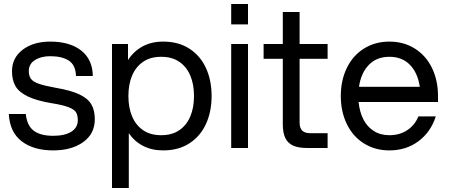

<svg xmlns="http://www.w3.org/2000/svg" viewBox="-20 -740 2248 960"><path d="M24 -170H109Q115 -112 148.5 -86.5Q182 -61 246 -61Q304 -61 336.5 -81.5Q369 -102 369 -139Q369 -164 360 -178.5Q351 -193 323 -204Q295 -215 238 -224Q161 -237 117.5 -258.5Q74 -280 57 -310Q40 -340 40 -384Q40 -451 93.5 -491.5Q147 -532 231 -532Q330 -532 386.5 -487Q443 -442 444 -360H360Q358 -415 324 -437Q290 -459 231 -459Q185 -459 154.5 -439.5Q124 -420 124 -385Q124 -360 135 -345.5Q146 -331 174.5 -321Q203 -311 259 -301Q335 -288 377 -268Q419 -248 436.5 -218.5Q454 -189 454 -144Q454 -71 396 -29.5Q338 12 246 12Q148 12 88.5 -33.5Q29 -79 24 -170Z M1038 -260Q1038 -181 1009.5 -119.5Q981 -58 926.5 -23Q872 12 796 12Q739 12 695.5 -10.5Q652 -33 624 -74V200H540V-520H620V-440Q649 -484 693 -508Q737 -532 796 -532Q872 -532 926.5 -497Q981 -462 1009.5 -400.5Q1038 -339 1038 -260ZM622 -260Q622 -202 640.5 -158Q659 -114 695.5 -89Q732 -64 786 -64Q840 -64 876.5 -89Q913 -114 931.5 -158Q950 -202 950 -260Q950 -318 931.5 -362Q913 -406 876.5 -431Q840 -456 786 -456Q732 -456 695.5 -431Q659 -406 640.5 -362Q622 -318 622 -260Z M1136 -520H1220V0H1136ZM1136 -720H1220V-618H1136Z M1394 -118V-446H1298V-520H1394V-680H1478V-520H1618V-446H1478V-128Q1478 -100 1491 -87Q1504 -74 1532 -74H1618V0H1516Q1471 0 1444.5 -12.5Q1418 -25 1406 -51Q1394 -77 1394 -118Z M1684 -260Q1684 -338 1714 -400Q1744 -462 1799.5 -497Q1855 -532 1927 -532Q1999 -532 2054.5 -497Q2110 -462 2140 -400Q2170 -338 2170 -260V-230H1773Q1778 -180 1797 -143Q1816 -106 1849 -85Q1882 -64 1927 -64Q1978 -64 2016 -89Q2054 -114 2072 -158H2159Q2134 -80 2072.5 -34Q2011 12 1927 12Q1855 12 1799.5 -23Q1744 -58 1714 -120Q1684 -182 1684 -260ZM1927 -456Q1863 -456 1824 -415.5Q1785 -375 1775 -306H2079Q2069 -375 2030 -415.5Q1991 -456 1927 -456Z"/></svg>

Font: Aspekta Variable
Style: Regular
Weight: 400
Designer: Ivo Dolenc
Version: Version 2.100